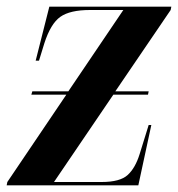

<svg xmlns="http://www.w3.org/2000/svg" viewBox="-29 -556 534 576"><path d="M-9 0 -7 -10 170 -272H65L68 -282H176L341 -526H241Q181 -526 152 -505.5Q123 -485 104 -426L88 -374H78L119 -536H485L483 -526L317 -282H417L415 -272H311L133 -10H276Q331 -10 354 -31Q377 -52 390 -94L417 -181H425L386 0Z"/></svg>

Font: Noto Serif Display ExtraCondensed
Style: Bold Italic
Weight: 700
Width: 2
Italic angle: -12°
Designer: Monotype Design Team
Foundry: Monotype Imaging Inc.
Version: Version 2.009